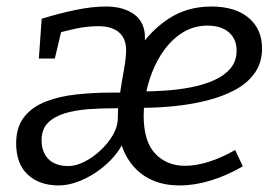

<svg xmlns="http://www.w3.org/2000/svg" viewBox="-20 -557 838 586"><path d="M363.9 -153.6Q360.6 -123.6 339.9 -94.7Q319.3 -65.9 288.9 -42.4Q258.6 -18.9 224.5 -5Q190.3 9 159.3 9Q100.3 9 64.8 -24Q29.3 -57 29.3 -119.7Q29.3 -169.4 53.9 -200.2Q78.5 -231.1 119.9 -247.1Q161.2 -263.1 213.5 -268.8Q265.8 -274.4 320.8 -274.4H358.9L345.2 -264.7Q351.2 -305.4 358 -342.5Q364.9 -379.6 364.9 -403.2Q364.9 -440.2 342.7 -458.7Q320.6 -477.1 279.6 -477.1Q246.9 -477.1 210.6 -469.5Q174.3 -461.8 137 -450.5L174.1 -492L147.4 -378.3H98.6L107.2 -499.7Q158.3 -515.7 209.6 -526.4Q261 -537.1 303.7 -537.1Q356.7 -537.1 389.6 -513.1Q422.4 -489.1 422.4 -442.1Q422.4 -431.1 420.7 -421.8Q419.1 -412.5 417.4 -395.5L399.7 -401.5Q435.3 -460.1 492.7 -498.6Q550 -537.1 625 -537.1Q697.7 -537.1 738.7 -502.7Q779.8 -468.3 779.8 -409Q779.8 -365.6 757.4 -334.1Q735.1 -302.6 696.5 -282.1Q657.8 -261.6 609.7 -249.8Q561.5 -237.9 508.8 -232.7Q456.2 -227.6 406.2 -227.9L421.2 -246Q419.9 -236 419.2 -225.7Q418.5 -215.4 418.5 -204.4Q418.5 -125.1 453.8 -88Q489.1 -50.9 545.1 -50.9Q578.1 -50.9 617.2 -63.2Q656.4 -75.5 697.7 -99.2L721.1 -49.3Q672.4 -21 622.9 -6Q573.4 9 528.7 9Q440.9 9 390.2 -46.2Q339.5 -101.3 339.5 -196Q339.5 -208 340.4 -222.4Q341.2 -236.7 342.9 -249.7L362.3 -226.6H329.1Q289.6 -226.6 250.3 -223.8Q211 -220.9 178.4 -211.3Q145.8 -201.6 126.4 -182.2Q106.9 -162.7 106.9 -129.1Q106.9 -92.5 128.1 -71.3Q149.2 -50.2 188.8 -50.2Q211.1 -50.2 236.9 -63Q262.7 -75.8 286 -97.3Q309.3 -118.8 324.4 -144.7Q339.5 -170.7 339.5 -196ZM422.2 -253.3 409.5 -277.8Q443.8 -277.8 483.7 -280.4Q523.7 -283.1 562.1 -290.4Q600.6 -297.7 632.4 -311.7Q664.2 -325.7 683.1 -347.8Q702.1 -370 702.1 -402.6Q702.1 -437.9 678.5 -458.3Q654.9 -478.8 613.3 -478.8Q573.6 -478.8 541 -459.7Q508.4 -440.5 483.8 -407.9Q459.1 -375.2 443.8 -335.2Q428.5 -295.3 422.2 -253.3Z"/></svg>

Font: Bitter Thin
Style: Italic
Weight: 100
Italic angle: -9°
Designer: Sol Matas, and Bitter project Authors
Foundry: Sol Matas
Version: Version 2.002